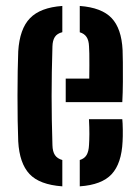

<svg xmlns="http://www.w3.org/2000/svg" viewBox="-20 -628 474 655"><path d="M42.2 -145.4Q40.9 -175.2 40.3 -216Q39.7 -256.9 39.7 -301.1Q39.7 -345.4 40.4 -385.3Q41 -425.3 42.2 -453Q47 -529.5 82.3 -565.9Q117.5 -602.4 192.6 -607.7V-518.2Q174.7 -513.7 167 -501.7Q159.4 -489.6 158.9 -469.6Q157.4 -423.8 156.8 -382.1Q156.1 -340.4 156.1 -300.2Q156.1 -260 156.8 -218.9Q157.4 -177.9 158.9 -132.9Q159.4 -111 167.4 -99Q175.3 -87 192.6 -82.1V7.7Q114.6 2.1 80.5 -34.5Q46.4 -71 42.2 -145.4ZM252.1 7.7V-82.1Q268.1 -86.9 275.4 -99.2Q282.7 -111.4 283.7 -133.7Q284.7 -148.7 284.9 -170.8Q285 -192.8 283.5 -221.4H397.2Q398.5 -210 398.9 -185.9Q399.2 -161.7 398.2 -145.4Q394.7 -70.2 360.9 -33.8Q327.2 2.6 252.1 7.7ZM204.2 -279.5V-359.9H284.5Q284.9 -383 284.9 -405.6Q284.9 -428.2 284.7 -445.3Q284.4 -462.5 283.7 -469.6Q283 -490.5 275.2 -501.9Q267.5 -513.4 252.1 -517.9V-607.7Q327 -602.1 360.8 -566.3Q394.6 -530.5 398.2 -457.3Q398.7 -445.7 399.1 -415.7Q399.5 -385.8 399.2 -348.9Q399 -312 397.2 -279.5Z"/></svg>

Font: Big Shoulders Stencil Text Thin
Style: Regular
Weight: 100
Designer: Patric King
Foundry: XO Type Co
Version: Version 2.001